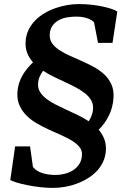

<svg xmlns="http://www.w3.org/2000/svg" viewBox="-20 -837 623 948"><path d="M54.7 -114.3H128.4L142.6 -12.7Q160.2 8.8 189.5 17.8Q218.8 26.9 255.4 26.9Q274.9 26.9 296.9 21.7Q318.8 16.6 337.9 5.4Q356.9 -5.9 370.1 -24.9Q383.3 -43.9 384.8 -71.8Q386.2 -93.8 372.8 -110.6Q359.4 -127.4 336.7 -141.6Q314 -155.8 284.4 -168.7Q254.9 -181.6 224.4 -195.6Q193.8 -209.5 164.6 -226.1Q135.3 -242.7 112.8 -264.6Q90.3 -286.6 77.1 -314.7Q64 -342.8 65.9 -380.4Q66.9 -403.3 73.5 -424.3Q80.1 -445.3 90.6 -463.9Q101.1 -482.4 114.7 -498.8Q128.4 -515.1 143.1 -529.3Q124.5 -549.8 114.5 -575Q104.5 -600.1 106.4 -632.3Q108.4 -663.1 120.8 -689Q133.3 -714.8 153.1 -735.4Q172.9 -755.9 198.7 -771.2Q224.6 -786.6 253.2 -796.6Q281.7 -806.6 311.3 -811.8Q340.8 -816.9 368.7 -816.9Q401.9 -816.9 432.1 -813.5Q462.4 -810.1 487.3 -804.7Q512.2 -799.3 530.8 -793Q549.3 -786.6 559.1 -780.3L535.6 -625.5H463.9L444.3 -727.1Q431.6 -740.2 408 -747.8Q384.3 -755.4 354 -754.9Q336.4 -754.9 314.7 -751.7Q293 -748.5 273.9 -739.3Q254.9 -730 241.2 -712.9Q227.5 -695.8 225.6 -668Q224.1 -642.1 237.3 -623.3Q250.5 -604.5 273.2 -589.6Q295.9 -574.7 325 -561.8Q354 -548.8 384.3 -535.4Q414.6 -522 443.6 -506.1Q472.7 -490.2 494.9 -469.5Q517.1 -448.7 529.8 -420.9Q542.5 -393.1 540.5 -356Q539.1 -330.1 533 -307.4Q526.9 -284.7 516.8 -264.6Q506.8 -244.6 494.1 -227.5Q481.4 -210.4 467.3 -196.3Q484.9 -175.8 494.6 -151.1Q504.4 -126.5 502.9 -94.7Q501 -64.9 489.5 -39.3Q478 -13.7 458.7 6.8Q439.5 27.3 414.3 43Q389.2 58.6 360.6 69.3Q332 80.1 301.5 85.4Q271 90.8 240.7 90.8Q209.5 90.8 176.5 86.9Q143.6 83 114.5 77.1Q85.4 71.3 63 64.5Q40.5 57.6 30.8 51.8ZM168 -423.8Q166.5 -400.9 177.5 -383.1Q188.5 -365.2 207.8 -350.1Q227.1 -335 252.9 -321.8Q278.8 -308.6 306.9 -295.7Q335 -282.7 363.8 -268.8Q392.6 -254.9 418 -238.3Q426.8 -251.5 432.6 -267.1Q438.5 -282.7 439.5 -299.8Q440.9 -323.2 430.2 -341.8Q419.4 -360.4 400.4 -375.7Q381.3 -391.1 356 -404.5Q330.6 -418 302.7 -430.9Q274.9 -443.8 246.3 -457.5Q217.8 -471.2 192.9 -487.8Q183.1 -474.6 176 -458.7Q168.9 -442.9 168 -423.8Z"/></svg>

Font: Merriweather Bold
Style: Italic
Weight: 700
Italic angle: -7°
Designer: Eben Sorkin ( eben@eyebytes.com )
Foundry: Eben Sorkin ( eben@eyebytes.com )
Version: Version 1.5; ttfautohint (v0.97) -l 13 -r 13 -G 200 -x 24 -f